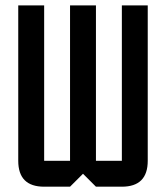

<svg xmlns="http://www.w3.org/2000/svg" viewBox="-20 -704 626 724"><path d="M244.1 -683.6H341.8V-97.7H439.5V-683.6H537.1V-97.7Q537.1 0 439.5 0H341.8L293 -48.8L244.1 0H146.5Q48.8 0 48.8 -97.7V-683.6H146.5V-97.7H244.1Z"/></svg>

Font: BabelStone Runic Short Twig
Style: Regular
Weight: 400
Designer: Andrew West
Foundry: BabelStone
Version: Version 3.003;March 14, 2022